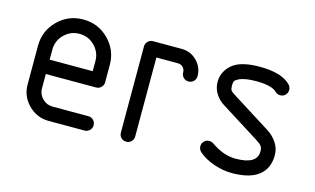

<svg xmlns="http://www.w3.org/2000/svg" viewBox="-62 -587 1247 760"><g transform="rotate(15 562.0 -206.5)"><path d="M347.1 -276.5V-205.9Q347.1 -193.5 338.5 -185Q330 -176.5 317.6 -176.5H111.8V-117.6Q111.8 -93.5 129.1 -76.2Q146.5 -58.8 170.6 -58.8H317.6Q330 -58.8 338.5 -50.3Q347.1 -41.8 347.1 -29.4Q347.1 -17.1 338.5 -8.5Q330 0 317.6 0H170.6Q122.4 0 87.6 -34.7Q52.9 -69.4 52.9 -117.6V-276.5Q52.9 -337.6 95.9 -380.6Q138.8 -423.5 200 -423.5Q261.2 -423.5 304.1 -380.6Q347.1 -337.6 347.1 -276.5ZM111.8 -276.5V-235.3H288.2V-276.5Q288.2 -312.9 262.4 -338.8Q236.5 -364.7 200 -364.7Q163.5 -364.7 137.6 -338.8Q111.8 -312.9 111.8 -276.5Z M488.2 -411.8H605.9Q642.4 -411.8 668.2 -385.9Q694.1 -360 694.1 -323.5Q694.1 -311.2 685.6 -302.6Q677.1 -294.1 664.7 -294.1Q652.4 -294.1 643.8 -302.6Q635.3 -311.2 635.3 -323.5Q635.3 -335.9 626.8 -344.4Q618.2 -352.9 605.9 -352.9H517.6V-29.4Q517.6 -17.1 509.1 -8.5Q500.6 0 488.2 0Q475.9 0 467.4 -8.5Q458.8 -17.1 458.8 -29.4V-382.4Q458.8 -394.7 467.4 -403.2Q475.9 -411.8 488.2 -411.8Z M923.5 -423.5Q1012.4 -423.5 1049.4 -386.5Q1058.8 -377.1 1058.8 -364.7Q1058.8 -352.4 1050.3 -343.8Q1041.8 -335.3 1029.4 -335.3Q1017.1 -335.3 1008.2 -344.1Q987.6 -364.7 923.5 -364.7Q877.1 -364.7 853.5 -352.9Q842.4 -347.6 838.8 -342.1Q835.3 -336.5 835.3 -323.5Q835.3 -309.4 839.1 -303.8Q842.9 -298.2 857.1 -289.4L1015.9 -189.4Q1040 -174.1 1055.3 -151.2Q1070.6 -128.2 1070.6 -100Q1070.6 -45.9 1033.8 -17.1Q997.1 11.8 923.5 11.8Q888.2 11.8 850 -1.2Q811.8 -14.1 785.9 -37.1Q776.5 -46.5 776.5 -58.8Q776.5 -71.2 785 -79.7Q793.5 -88.2 805.9 -88.2Q814.1 -88.2 821.2 -84.1Q872.4 -47.1 923.5 -47.1Q1011.8 -47.1 1011.8 -100Q1011.8 -114.7 1005.9 -122.4Q1000 -130 984.1 -140L825.3 -240Q804.1 -252.9 790.3 -274.7Q776.5 -296.5 776.5 -323.5Q776.5 -350 790.6 -371.8Q804.7 -393.5 827.1 -405.3Q861.2 -423.5 923.5 -423.5Z"/></g></svg>

Font: OpenGost Type B TT
Style: Regular
Weight: 400
Version: Version 0.3